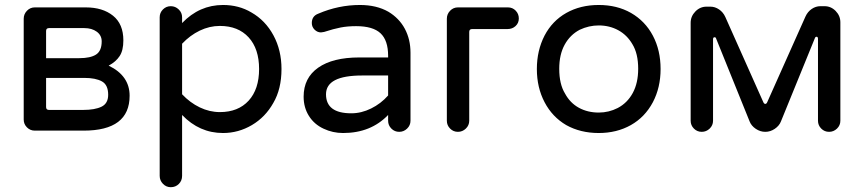

<svg xmlns="http://www.w3.org/2000/svg" viewBox="-20 -529 3506 779"><path d="M76.2 -43.9V-453.1Q76.2 -471.7 89.4 -485.4Q102.5 -499 121.1 -499H328.1Q396.5 -499 438.5 -465.3Q480.5 -431.6 480.5 -365.2Q480.5 -324.2 465.3 -301.3Q450.2 -278.3 420.9 -262.7Q505.9 -221.7 505.9 -140.6Q505.9 1 319.3 1H121.1Q102.5 1 89.4 -12.2Q76.2 -25.4 76.2 -43.9ZM178.7 -83H317.4Q365.2 -83 392.1 -96.2Q418.9 -109.4 418.9 -144.5Q418.9 -184.6 393.6 -198.7Q368.2 -212.9 322.3 -212.9H167V-94.7Q167 -83 178.7 -83ZM301.8 -293Q346.7 -293 369.6 -307.6Q392.6 -322.3 392.6 -361.3Q392.6 -385.7 372.6 -400.4Q352.5 -415 322.3 -415H178.7Q167 -415 167 -403.3V-293Z M627.9 184.6V-459Q627.9 -477.5 641.1 -490.7Q654.3 -503.9 672.9 -503.9Q691.4 -503.9 705.1 -490.7Q718.8 -477.5 718.8 -459V-435.5Q789.1 -508.8 884.8 -508.8Q949.2 -508.8 1000 -478.5Q1056.6 -446.3 1089.4 -385.7Q1122.1 -325.2 1122.1 -249Q1122.1 -168 1088.9 -111.3Q1056.6 -53.7 1002 -21.5Q947.3 10.7 884.8 10.7Q789.1 10.7 718.8 -62.5V184.6Q718.8 204.1 705.6 217.3Q692.4 230.5 672.9 230.5Q654.3 230.5 641.1 216.8Q627.9 203.1 627.9 184.6ZM872.1 -74.2Q946.3 -74.2 988.8 -120.6Q1031.2 -167 1031.2 -249Q1031.2 -331.1 988.8 -377.4Q946.3 -423.8 872.1 -423.8Q830.1 -423.8 790.5 -404.8Q751 -385.7 718.8 -351.6V-146.5Q751 -112.3 790.5 -93.3Q830.1 -74.2 872.1 -74.2Z M1293 -6.8Q1254.9 -24.4 1233.4 -58.6Q1211.9 -92.8 1211.9 -136.7Q1211.9 -212.9 1271 -254.4Q1330.1 -295.9 1437.5 -295.9H1554.7V-302.7Q1554.7 -365.2 1523.9 -394Q1493.2 -422.9 1424.8 -422.9Q1390.6 -422.9 1362.3 -417.5Q1334 -412.1 1294.9 -399.4L1282.2 -397.5Q1267.6 -397.5 1256.3 -408.7Q1245.1 -419.9 1245.1 -435.5Q1245.1 -463.9 1271.5 -473.6Q1353.5 -508.8 1440.4 -508.8Q1507.8 -508.8 1555.7 -481.4Q1599.6 -455.1 1622.6 -412.1Q1645.5 -369.1 1645.5 -315.4V-39.1Q1645.5 -20.5 1631.8 -7.3Q1618.2 5.9 1599.6 5.9Q1581.1 5.9 1567.9 -7.3Q1554.7 -20.5 1554.7 -39.1V-62.5Q1484.4 10.7 1372.1 10.7Q1330.1 10.7 1293 -6.8ZM1405.3 -69.3Q1446.3 -69.3 1485.8 -88.9Q1525.4 -108.4 1554.7 -141.6V-222.7H1449.2Q1302.7 -222.7 1302.7 -146.5Q1302.7 -69.3 1405.3 -69.3Z M1793 -39.1V-453.1Q1793 -471.7 1806.2 -485.4Q1819.3 -499 1837.9 -499H2041Q2059.6 -499 2072.3 -485.8Q2085 -472.7 2085 -454.1Q2085 -435.5 2071.8 -423.3Q2058.6 -411.1 2039.1 -411.1H1895.5Q1883.8 -411.1 1883.8 -399.4V-39.1Q1883.8 -20.5 1870.1 -7.3Q1856.4 5.9 1837.9 5.9Q1819.3 5.9 1806.2 -7.3Q1793 -20.5 1793 -39.1Z M2277.3 -21.5Q2220.7 -54.7 2189.5 -114.3Q2158.2 -173.8 2158.2 -249Q2158.2 -324.2 2189.5 -384.8Q2220.7 -444.3 2277.8 -476.6Q2335 -508.8 2409.2 -508.8Q2483.4 -508.8 2540 -476.6Q2597.7 -443.4 2628.9 -384.3Q2660.2 -325.2 2660.2 -249Q2660.2 -173.8 2628.9 -114.3Q2596.7 -53.7 2539.6 -21.5Q2482.4 10.7 2409.2 10.7Q2335 10.7 2277.3 -21.5ZM2272.5 -149.4Q2293 -111.3 2328.6 -91.8Q2364.3 -72.3 2409.2 -72.3Q2450.2 -72.3 2486.3 -90.8Q2525.4 -111.3 2547.4 -151.9Q2569.3 -192.4 2569.3 -250Q2569.3 -311.5 2545.9 -349.6Q2524.4 -386.7 2488.8 -406.2Q2453.1 -425.8 2409.2 -425.8Q2369.1 -425.8 2332 -408.2Q2293 -387.7 2271 -347.7Q2249 -307.6 2249 -250Q2249 -187.5 2272.5 -149.4Z M2782.2 -39.1V-436.5Q2782.2 -462.9 2801.3 -482.4Q2820.3 -502 2846.7 -502H2862.3Q2880.9 -502 2897.5 -490.7Q2914.1 -479.5 2922.9 -460L3077.1 -114.3Q3080.1 -107.4 3085 -107.4Q3089.8 -107.4 3092.8 -114.3L3248 -461.9Q3256.8 -481.4 3273.4 -492.7Q3290 -503.9 3308.6 -503.9H3325.2Q3351.6 -503.9 3370.6 -484.4Q3389.6 -464.8 3389.6 -438.5V-39.1Q3389.6 -20.5 3376 -7.3Q3362.3 5.9 3343.8 5.9Q3325.2 5.9 3312 -7.3Q3298.8 -20.5 3298.8 -39.1V-371.1Q3298.8 -379.9 3293 -379.9Q3288.1 -379.9 3286.1 -374L3148.4 -36.1Q3141.6 -18.6 3123.5 -6.3Q3105.5 5.9 3085 5.9Q3064.5 5.9 3046.4 -6.3Q3028.3 -18.6 3021.5 -36.1L2885.7 -372.1Q2884.8 -377.9 2878.9 -377.9Q2873 -377.9 2873 -369.1V-39.1Q2873 -20.5 2859.4 -7.3Q2845.7 5.9 2827.1 5.9Q2808.6 5.9 2795.4 -7.3Q2782.2 -20.5 2782.2 -39.1Z"/></svg>

Font: jf-openhuninn-2.0
Style: Regular
Weight: 400
Designer: [Kosugi Maru]
Designed by MOTOYA      

[Varela Round]
Joe Prince (Latin component); Avraham Cornfeld (Hebrew component)
Foundry: justfont CO.,LTD.
Version: 2.0